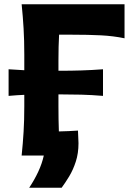

<svg xmlns="http://www.w3.org/2000/svg" viewBox="-20 -733 642 905"><path d="M117.5 152Q142 115.5 160 77Q178 38.5 186.5 0H82Q88 -57.5 91.2 -111.5Q94.5 -165.5 94.5 -232.5V-286Q76.5 -285 58 -284Q39.5 -283 20.5 -281V-406.5Q57 -404 94.5 -402V-474.5Q94.5 -543.5 91.2 -598.8Q88 -654 82 -713H567V-552.5Q514.5 -563.5 455.2 -566.5Q396 -569.5 316 -569.5H258.5Q255.5 -515.5 255.5 -448.5V-399.5H269.5Q313.5 -399.5 363 -401Q412.5 -402.5 465.5 -406.5V-281Q412.5 -285.5 363 -286.8Q313.5 -288 269.5 -288H255.5V-232.5Q255.5 -199 256 -169.8Q256.5 -140.5 257.5 -113.5Q280.5 -114 303.2 -115Q326 -116 347.5 -117.5Q347.5 -102.5 348.8 -87.5Q350 -72.5 350 -58Q350 -10 337.2 29Q324.5 68 306 98.5Q287.5 129 270.5 152Z"/></svg>

Font: Commissioner Flair
Style: Bold
Weight: 700
Designer: Kostas Bartsokas
Foundry: Kostas Bartsokas
Version: Version 1.000; ttfautohint (v1.8.3)